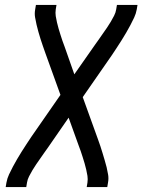

<svg xmlns="http://www.w3.org/2000/svg" viewBox="-20 -540 640 775"><path d="M3 215 6 197Q9 180 16.5 164Q24 148 32 133Q40 118 49 102.5Q58 87 67.5 72Q77 57 86.5 42.5Q96 28 106 13L224 -157L163 -326Q158 -340 153 -354.5Q148 -369 143.5 -383Q139 -397 135 -411.5Q131 -426 127.5 -440.5Q124 -455 121.5 -470.5Q119 -486 122 -502L125 -520H208L205 -502Q203 -488 205 -475Q207 -462 210 -449.5Q213 -437 216.5 -424.5Q220 -412 224 -400Q228 -388 232 -375.5Q236 -363 241 -351L280 -240L364 -360Q372 -371 380 -382.5Q388 -394 396 -405.5Q404 -417 412 -428.5Q420 -440 427 -452Q434 -464 440.5 -476.5Q447 -489 449 -502L452 -520H535L532 -502Q529 -485 521.5 -469Q514 -453 506 -438Q498 -423 489 -407.5Q480 -392 470.5 -377Q461 -362 451.5 -347.5Q442 -333 432 -318L314 -148L375 21Q380 35 385 49.5Q390 64 394 78Q398 92 402.5 106.5Q407 121 410.5 135.5Q414 150 416.5 165.5Q419 181 416 197L413 215H330L333 197Q335 183 333 170Q331 157 328 144.5Q325 132 321.5 119.5Q318 107 314 95Q310 83 306 70.5Q302 58 297 46L257 -65L174 55Q166 66 158 77.5Q150 89 142 100.5Q134 112 126 123.5Q118 135 111 147Q104 159 97.5 171.5Q91 184 89 197L86 215Z"/></svg>

Font: Iosevka Plex Etoile
Style: Italic
Weight: 400
Italic angle: -9°
Designer: Belleve Invis
Foundry: Belleve Invis
Version: Version 25.1.1; ttfautohint (v1.8.4)